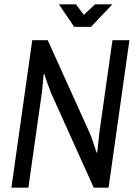

<svg xmlns="http://www.w3.org/2000/svg" viewBox="-20 -873 632 893"><path d="M33 0 130 -686H202L397 -255Q403 -242 410.5 -220Q418 -198 423.5 -180.5Q429 -163 429 -163L432 -164Q432 -164 434 -182Q436 -200 438.5 -222Q441 -244 442 -255L503 -686H582L485 0H416L219 -437Q213 -452 205 -473.5Q197 -495 191.5 -512Q186 -529 186 -529L183 -528Q183 -528 181.5 -511Q180 -494 178 -472.5Q176 -451 174 -437L112 0ZM325 -748 254 -853H333L370 -804L422 -853H503L403 -748Z"/></svg>

Font: Archivo Narrow
Style: Italic
Weight: 400
Italic angle: -8°
Designer: Hector Gatti
Foundry: Omnibus-Type
Version: Version 3.002